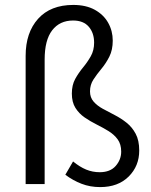

<svg xmlns="http://www.w3.org/2000/svg" viewBox="-20 -743 611 775"><path d="M384.3 12.2Q343.8 12.2 309.1 -1.2Q274.4 -14.6 243.7 -37.6L274.9 -91.3Q301.8 -69.3 327.6 -58.6Q353.5 -47.9 382.3 -47.9Q424.8 -47.9 447 -73.2Q469.2 -98.6 469.2 -130.9Q469.2 -161.1 454.8 -180.7Q440.4 -200.2 417.7 -214.1Q395 -228 369.6 -240.7Q344.2 -253.4 321.5 -269Q298.8 -284.7 284.4 -307.6Q270 -330.6 270 -365.2Q270 -399.9 283.7 -424.6Q297.4 -449.2 315.2 -470.7Q333 -492.2 346.4 -515.9Q359.9 -539.6 359.9 -570.8Q359.9 -609.9 338.4 -635Q316.9 -660.2 274.9 -660.2Q221.2 -660.2 190.7 -620.8Q160.2 -581.5 160.2 -502.4V0H83.5V-517.6Q83.5 -611.3 133.8 -667.2Q184.1 -723.1 275.9 -723.1Q327.1 -723.1 362.8 -703.4Q398.4 -683.6 416.7 -650.9Q435.1 -618.2 435.1 -579.1Q435.1 -541.5 421.4 -514.4Q407.7 -487.3 389.4 -465.3Q371.1 -443.4 357.2 -422.1Q343.3 -400.9 343.3 -374Q343.3 -349.6 357.7 -333Q372.1 -316.4 394.8 -304Q417.5 -291.5 442.9 -278.6Q468.3 -265.6 490.7 -247.8Q513.2 -230 527.6 -203.1Q542 -176.3 542 -135.3Q542 -72.8 499.3 -30.3Q456.5 12.2 384.3 12.2Z"/></svg>

Font: Varta Light
Style: Regular
Weight: 400
Version: Version 1.004